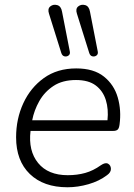

<svg xmlns="http://www.w3.org/2000/svg" viewBox="-20 -783 567 811"><path d="M265 8Q164 8 106 -48Q48 -104 48 -203Q48 -281 78.5 -347Q109 -413 165.5 -453.5Q222 -494 302 -494Q376 -494 419 -459.5Q462 -425 477.5 -371Q493 -317 485 -257Q483 -241 477 -235.5Q471 -230 458 -230H109Q99 -146 141 -94.5Q183 -43 266 -43Q306 -43 340 -52.5Q374 -62 406 -85Q425 -98 436.5 -91.5Q448 -85 448.5 -70Q449 -55 432 -43Q399 -18 354 -5Q309 8 265 8ZM301 -445Q244 -445 206 -420Q168 -395 146 -356Q124 -317 116 -275H434Q439 -322 427 -360.5Q415 -399 384.5 -422Q354 -445 301 -445ZM357 -559 305 -725Q298 -746 310.5 -756Q323 -766 339.5 -761.5Q356 -757 360 -734L393 -565Q395 -554 387.5 -548.5Q380 -543 370.5 -545Q361 -547 357 -559ZM239 -559 187 -725Q180 -746 192.5 -756Q205 -766 221.5 -761.5Q238 -757 242 -734L275 -565Q277 -554 269.5 -548.5Q262 -543 252.5 -545Q243 -547 239 -559Z"/></svg>

Font: Nunito Light
Style: Italic
Weight: 300
Italic angle: -9°
Designer: Vernon Adams
Foundry: Vernon Adams
Version: Version 3.601; ttfautohint (v1.8.2.53-6de2)